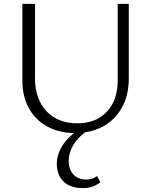

<svg xmlns="http://www.w3.org/2000/svg" viewBox="-20 -678 775 987"><path d="M642 -658V-274Q642 -161 581 -87Q520 -13 417 2Q375 34 354 72.5Q333 111 333 151Q333 192 357 218.5Q381 245 424 245Q455 245 479 227L496 259Q476 274 454.5 281.5Q433 289 405 289Q342 289 307 255.5Q272 222 272 163Q272 123 294 82Q316 41 361 6Q282 5 221.5 -28.5Q161 -62 128 -122.5Q95 -183 95 -263V-658H160V-275Q160 -169 219 -106.5Q278 -44 377 -44Q473 -44 529 -103.5Q585 -163 585 -264V-658Z"/></svg>

Font: Ysabeau Infant Semilight
Style: Regular
Weight: 300
Designer: Christian Thalmann (Catharsis Fonts)
Version: Version 0.003